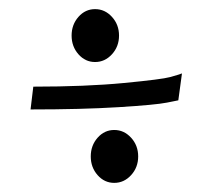

<svg xmlns="http://www.w3.org/2000/svg" viewBox="-20 -563 438 421"><path d="M225.5 -526Q241 -509 241 -485Q241 -461 225.5 -444Q210 -427 188.5 -427Q167 -427 152 -444Q137 -461 137 -485Q137 -509 152 -526Q167 -543 188.5 -543Q210 -543 225.5 -526ZM267.5 -261Q283 -244 283 -220Q283 -196 267.5 -179Q252 -162 230.5 -162Q209 -162 194 -179Q179 -196 179 -220Q179 -244 194 -261Q209 -278 230.5 -278Q252 -278 267.5 -261ZM53 -373 47 -323Q159 -323 240 -328Q321 -333 346 -338L371 -343L379 -402Q371 -399 353 -394Q335 -389 251.5 -381Q168 -373 53 -373Z"/></svg>

Font: Mr Bedfort
Style: Regular
Weight: 400
Designer: Alejandro Paul
Foundry: Alejandro Paul
Version: Version 1.000